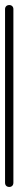

<svg xmlns="http://www.w3.org/2000/svg" viewBox="-20 -740 73 760"><path d="M0 -17H33V-704H0ZM17 -33Q9 -33 4.5 -28.5Q0 -24 0 -17Q0 -9 4.5 -4.5Q9 0 17 0Q24 0 28.5 -4.5Q33 -9 33 -17Q33 -24 28.5 -28.5Q24 -33 17 -33ZM17 -720Q9 -720 4.5 -715.5Q0 -711 0 -704Q0 -696 4.5 -691.5Q9 -687 17 -687Q24 -687 28.5 -691.5Q33 -696 33 -704Q33 -711 28.5 -715.5Q24 -720 17 -720Z"/></svg>

Font: Wavefont Light
Style: Regular
Weight: 300
Version: Version 3.004;gftools[0.9.33]